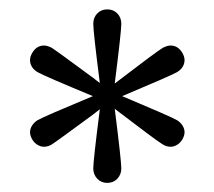

<svg xmlns="http://www.w3.org/2000/svg" viewBox="-20 -825 462 415"><path d="M228 -589.8Q242.2 -477.5 242.2 -460.9Q242.2 -447.8 233.6 -438.7Q225.1 -429.7 211.9 -429.7Q198.7 -429.7 190.2 -438.7Q181.6 -447.8 181.6 -460.9Q181.6 -478 195.8 -588.9L180.7 -577.1Q100.6 -518.1 91.8 -512.7Q83.5 -507.8 75.2 -507.8Q67.9 -507.8 61 -512Q54.2 -516.1 49.8 -523.4Q44.9 -531.7 44.9 -539.1Q44.9 -546.9 49.6 -554Q54.2 -561 61.5 -565.4Q76.2 -573.7 180.7 -617.2Q76.2 -660.6 61.5 -668.9Q53.7 -673.3 49.3 -680.2Q44.9 -687 44.9 -695.3Q44.9 -702.6 49.8 -710.9Q59.1 -726.6 75.2 -726.6Q82 -726.6 91.8 -721.7Q100.6 -716.3 180.7 -657.2L195.8 -645.5Q181.6 -756.3 181.6 -773.4Q181.6 -787.1 190.2 -795.9Q198.7 -804.7 211.9 -804.7Q225.1 -804.7 233.6 -795.9Q242.2 -787.1 242.2 -773.4Q242.2 -756.8 228 -644.5Q319.3 -714.4 332 -721.7Q341.8 -726.6 348.6 -726.6Q364.7 -726.6 374 -710.9Q378.9 -702.6 378.9 -695.3Q378.9 -687 374.5 -680.2Q370.1 -673.3 362.3 -668.9Q349.6 -661.6 244.1 -617.2Q349.6 -572.8 362.3 -565.4Q369.6 -561 374.3 -554Q378.9 -546.9 378.9 -539.1Q378.9 -531.7 374 -523.4Q369.6 -516.1 362.8 -512Q356 -507.8 348.6 -507.8Q340.3 -507.8 332 -512.7Q319.3 -520 228 -589.8Z"/></svg>

Font: Reddit Sans Chocolate
Style: Regular
Weight: 400
Designer: Stephen Hutchings
Foundry: Reddit
Version: Version 1.013